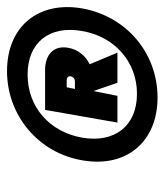

<svg xmlns="http://www.w3.org/2000/svg" viewBox="20 -778 479 560"><g transform="rotate(-90 260.0 -497.5)"><path d="M323 -657C417 -657 467 -593 450 -498C434 -404 361 -338 267 -338C172 -338 123 -404 139 -498C156 -593 228 -657 323 -657ZM256 -278C386 -278 493 -369 516 -498C538 -626 463 -717 333 -717C204 -717 95 -626 73 -498C50 -369 127 -278 256 -278ZM401 -538C409 -580 382 -606 336 -606H220L183 -395H261L275 -465L299 -395H387L353 -476C378 -488 396 -510 401 -538ZM306 -543C315 -543 319 -538 318 -531C316 -523 311 -519 302 -519H281L286 -543Z"/></g></svg>

Font: SVN-Poppins ExtraBold
Style: Italic
Weight: 800
Italic angle: -10°
Designer: Ninad Kale (Devanagari), Jonny Pinhorn (Latin)
Foundry: Indian Type Foundry
Version: Version 3.002 2017